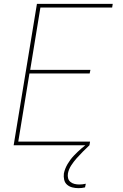

<svg xmlns="http://www.w3.org/2000/svg" viewBox="-20 -755 640 998"><path d="M51 0 172 -735H566L563 -716H190L137 -392H450L446 -373H133L75 -19H448L445 0ZM388 223Q371 223 355.5 219Q340 215 328.5 205Q317 195 313.5 179Q310 163 312 147Q317 122 331 98Q345 74 364 54Q383 34 404 16Q425 -2 448 -18L445 0Q428 16 411 33Q394 50 378.5 67.5Q363 85 350 105Q337 125 333 147Q331 160 334 171.5Q337 183 346 190.5Q355 198 367 201Q379 204 392 204Q400 204 408.5 203Q417 202 426 200L422 219Q414 221 405 222Q396 223 388 223Z"/></svg>

Font: Iosevka Thin Extended Oblique
Style: Regular
Weight: 100
Width: 7
Italic angle: -9°
Monospace: yes
Designer: Belleve Invis
Foundry: Belleve Invis
Version: Version 32.5.0; ttfautohint (v1.8.4)